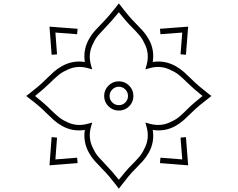

<svg xmlns="http://www.w3.org/2000/svg" viewBox="-20 -944 1416 1144"><path d="M688 -923.8 701.2 -907.2Q721.7 -879.9 743.9 -853.5Q766.1 -827.1 790.5 -802.7Q811.5 -781.7 831.1 -760Q850.6 -738.3 865.7 -711.4Q901.9 -647.9 890.1 -574.7Q962.4 -585.9 1026.9 -549.8Q1053.7 -534.7 1075.4 -515.4Q1097.2 -496.1 1118.2 -475.1Q1142.6 -450.7 1169.2 -428.2Q1195.8 -405.8 1223.1 -384.8L1239.7 -372.1L1223.1 -358.9Q1195.8 -338.4 1169.2 -316.2Q1142.6 -293.9 1118.2 -269.5Q1097.2 -248.5 1075.4 -229Q1053.7 -209.5 1026.9 -194.3Q963.4 -158.2 890.1 -169.9Q901.9 -96.7 865.7 -33.2Q850.6 -6.3 831.1 15.4Q811.5 37.1 790.5 58.1Q766.1 82 743.9 108.9Q721.7 135.7 701.2 163.1L688 180.2L675.3 163.1Q654.3 135.7 631.8 108.9Q609.4 82 585 58.1Q564 37.1 544.7 15.4Q525.4 -6.3 510.3 -33.2Q474.1 -97.7 485.4 -169.9Q412.1 -158.2 348.6 -194.3Q321.8 -209.5 300 -229Q278.3 -248.5 257.3 -269.5Q233.4 -293.9 206.8 -316.2Q180.2 -338.4 152.8 -358.9L136.2 -372.1L152.8 -384.8Q180.2 -405.8 206.8 -428.2Q233.4 -450.7 257.3 -475.1Q278.3 -496.1 300 -515.4Q321.8 -534.7 348.6 -549.8Q413.1 -585.9 485.4 -574.7Q474.1 -647 510.3 -711.4Q525.4 -738.3 544.7 -760Q564 -781.7 585 -802.7Q609.4 -827.1 631.8 -853.5Q654.3 -879.9 675.3 -907.2ZM688 -871.1Q648.9 -822.3 607.4 -779.3Q586.4 -757.8 567.4 -736.1Q548.3 -714.4 536.6 -688Q502.9 -626.5 521.5 -558.6L529.3 -530.8L501.5 -538.6Q433.6 -557.1 372.1 -523.4Q345.7 -511.7 324 -492.9Q302.2 -474.1 280.8 -452.6Q237.8 -411.1 189 -372.1Q212.9 -353 235.8 -333.3Q258.8 -313.5 280.8 -291.5Q302.2 -270.5 324.5 -251.2Q346.7 -231.9 372.1 -220.7Q432.6 -187.5 501.5 -206.1L529.3 -213.9L521.5 -186Q502.9 -118.2 536.6 -56.6Q548.3 -30.3 567.4 -8.5Q586.4 13.2 607.4 34.7Q649.9 78.6 688 127Q707 103 726.8 79.6Q746.6 56.2 768.6 34.7Q789.6 13.7 808.8 -8.5Q828.1 -30.8 839.4 -56.6Q872.6 -117.2 854 -186L846.2 -213.9L874 -206.1Q942.9 -187.5 1003.4 -220.7Q1030.3 -232.4 1052.5 -252Q1074.7 -271.5 1095.7 -293Q1117.2 -314.5 1140.4 -334Q1163.6 -353.5 1187 -372.1Q1163.1 -391.1 1139.9 -411.1Q1116.7 -431.2 1094.7 -452.6Q1073.2 -474.1 1051.5 -492.9Q1029.8 -511.7 1003.4 -523.4Q941.9 -557.1 874 -538.6L846.2 -530.8L854 -558.6Q872.6 -627.4 839.4 -688Q827.6 -714.4 808.6 -736.3Q789.6 -758.3 768.6 -779.3Q746.6 -800.8 726.8 -824Q707 -847.2 688 -871.1ZM1101.1 -785.2 1087.9 -617.7 1055.7 -620.6 1065.9 -750 936 -740.2 933.1 -772.5ZM274.9 -785.2 442.4 -772.5 439.5 -740.2 310.1 -750 319.8 -620.1 287.6 -617.7ZM688 -459.5Q724.1 -459.5 749.5 -433.8Q774.9 -408.2 774.9 -372.1Q774.9 -335.9 749.5 -310.5Q724.1 -285.2 688 -285.2Q652.3 -285.2 626.5 -310.5Q600.6 -335.9 600.6 -372.1Q600.6 -408.2 626.2 -433.8Q651.9 -459.5 688 -459.5ZM688 -427.2Q665.5 -427.2 649.2 -410.9Q632.8 -394.5 632.8 -372.1Q632.8 -349.6 649.2 -333.5Q665.5 -317.4 688 -317.4Q710.9 -317.4 726.8 -333.5Q742.7 -349.6 742.7 -372.1Q742.7 -394.5 726.6 -410.9Q710.4 -427.2 688 -427.2ZM274.9 41 287.6 -127 319.8 -124 310.1 5.9 439.5 -4.4 442.4 27.8ZM1101.1 41 933.1 27.8 936 -4.4 1065.9 5.9 1055.7 -124 1087.9 -127Z"/></svg>

Font: Pinar DS1 Regular
Style: Regular
Weight: 400
Designer: Amin Abedi
Version: Version 3.000